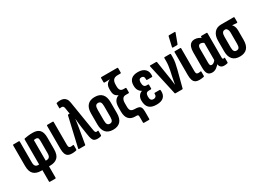

<svg xmlns="http://www.w3.org/2000/svg" viewBox="-20 -1548 3503 2565"><g transform="rotate(-30 1731.0 -265.0)"><path d="M219 185Q210.1 185 210.1 174.1V0H192.1Q118.3 0 77.9 -38.1Q37.4 -76.3 37.4 -165.9V-480.5Q37.4 -491.5 46.8 -491.5H130.5Q139.4 -491.5 139.4 -480.5V-161.1Q139.4 -121.4 153.6 -104.4Q167.7 -87.3 194.1 -87.3H210.1V-472.3Q210.1 -482.5 218.6 -484.5Q239.4 -488.9 273.1 -493.2Q306.9 -497.5 344.2 -497.5Q419.2 -497.5 452.2 -460.1Q485.3 -422.7 485.3 -347.3V-165.9Q485.3 -76.3 444.6 -38.1Q403.9 0 330.7 0H312.1V174.1Q312.1 185 302.7 185ZM312.1 -87.3H328Q354.8 -87.3 369.1 -104.4Q383.3 -121.4 383.3 -161.1V-350.7Q383.3 -384.3 374 -396.2Q364.7 -408.1 346.3 -408.1Q335.8 -408.1 327.5 -407.3Q319.1 -406.5 312.1 -404.5Z M664.8 6Q629.1 6 605.8 -7.1Q582.5 -20.2 571.5 -49.6Q560.4 -79 560.4 -128.3V-480.9Q560.4 -491.5 569.2 -491.5H653.1Q662.4 -491.5 662.4 -480.9V-129.3Q662.4 -101.8 670.8 -91.6Q679.1 -81.5 696.8 -81.5Q706.4 -81.5 715.8 -82.7Q725.1 -83.9 732.8 -85.5Q740.3 -87.1 740.3 -76.9V-13.1Q740.3 -4.7 732.6 -1.9Q720.3 0.8 703.6 3.4Q686.9 6 664.8 6Z M1058.5 6Q1030.2 6 1011.8 -4.6Q993.3 -15.2 983.3 -42.4Q973.2 -69.7 966.8 -118.1L949.6 -231.3Q944.6 -267.6 941.2 -300.3Q937.9 -333.1 934.5 -371.2H933.1Q928.4 -333.1 924 -301Q919.5 -269 912.9 -232.7L874.9 -8.9Q873.9 0 865.6 0H775.2Q765.2 0 768.2 -12.3L872.3 -462.9Q874.1 -471.5 882 -471.5H902.7L888.8 -561.2Q886.2 -581.7 877 -591.4Q867.8 -601.1 853.8 -601.1Q846.4 -601.1 840 -600.4Q833.6 -599.7 827.2 -598.1Q819.7 -597.1 819.7 -605.3V-671.5Q819.7 -680.4 826.2 -682.2Q850.3 -689 882.2 -689Q908.5 -689 930.4 -680.1Q952.3 -671.2 968.3 -650.1Q984.2 -628.9 989.8 -591.8L1065.7 -123.2Q1069.3 -101.1 1075.9 -91.5Q1082.5 -81.9 1094.3 -81.9Q1101.3 -81.9 1113.3 -84.9Q1121.3 -86.9 1121.3 -76.5V-13.5Q1121.3 -5.3 1113.9 -2.3Q1101.3 2.4 1086.4 4.2Q1071.5 6 1058.5 6Z M1302.2 6Q1228.2 6 1189.8 -36.2Q1151.4 -78.5 1151.4 -161.6V-330Q1151.4 -413 1189.8 -455.2Q1228.2 -497.5 1302.2 -497.5Q1376.6 -497.5 1414.9 -455.2Q1453.1 -413 1453.1 -330V-161.6Q1453.1 -78.5 1414.9 -36.2Q1376.6 6 1302.2 6ZM1302.2 -85.8Q1328.3 -85.8 1339.9 -103.6Q1351.5 -121.3 1351.5 -162.6V-328Q1351.5 -369.9 1339.9 -388.1Q1328.3 -406.2 1302.2 -406.2Q1276.2 -406.2 1264.6 -388.1Q1253 -369.9 1253 -328V-162.6Q1253 -121.3 1264.9 -103.6Q1276.8 -85.8 1302.2 -85.8Z M1701.5 130.8Q1691.6 130.8 1691.6 119.8V35.7Q1691.6 13.4 1685.8 6.7Q1679.9 0 1662.9 0H1644.5Q1576.9 0 1543.3 -38.9Q1509.7 -77.8 1509.7 -153.5V-212.7Q1509.7 -276.6 1531.1 -310.8Q1552.4 -345.1 1590.6 -356.9V-359.3Q1554.2 -375.1 1540.5 -401Q1526.8 -427 1526.8 -466.1V-489.1Q1526.8 -532.4 1543.3 -558.4Q1559.9 -584.4 1594.1 -598.8V-600.8Q1577.2 -599.8 1564.5 -599.3Q1551.8 -598.8 1540.4 -598.8H1514.1Q1504.2 -598.8 1504.2 -609.7V-672.1Q1504.2 -683 1514.1 -683H1758.7Q1768.2 -683 1768.2 -672.1V-607.2Q1768.2 -596.3 1758.3 -596.3H1715.2Q1669.2 -596.3 1648.5 -572.1Q1627.8 -547.8 1627.8 -497.3V-475Q1627.8 -434.9 1642.1 -415.2Q1656.4 -395.6 1689.6 -395.6H1720Q1730 -395.6 1730 -384.6V-324.3Q1730 -313.7 1720 -313.7H1676.6Q1643.7 -313.7 1627.5 -290.6Q1611.3 -267.4 1611.3 -224.5V-169Q1611.3 -124.5 1629.2 -107.4Q1647.1 -90.2 1686.4 -90.2Q1721.9 -90.2 1744.5 -83.1Q1767 -76 1777.9 -55.5Q1788.8 -35 1788.8 6.1V119.8Q1788.8 130.8 1779.5 130.8Z M1971.6 6Q1893.6 6 1856.7 -31Q1819.8 -68 1819.8 -142.9Q1819.8 -183.9 1838.9 -212.6Q1858.1 -241.3 1890.2 -251.3V-253.7Q1861.9 -267.9 1845.6 -296.5Q1829.3 -325.1 1829.3 -370.6Q1829.3 -432.3 1864.1 -464.9Q1898.8 -497.5 1969.1 -497.5Q2039.8 -497.5 2077.4 -460.7Q2115 -424 2108.8 -358Q2107.8 -345.1 2099.3 -345.1H2023.6Q2013.9 -345.1 2015.3 -356.7Q2019.1 -412.9 1973.6 -412.9Q1951.3 -412.9 1941.3 -399.3Q1931.3 -385.7 1931.3 -355.8Q1931.3 -320.2 1943.5 -302.5Q1955.7 -284.8 1980.1 -284.8H2005Q2013.9 -284.8 2013.9 -273.8V-220.4Q2013.9 -209.4 2005 -209.4H1974.4Q1946.5 -209.4 1934.2 -194.4Q1921.8 -179.4 1921.8 -145.2Q1921.8 -111.8 1933.6 -95.5Q1945.5 -79.2 1971.3 -79.2Q1995.6 -79.2 2008.2 -93.6Q2020.9 -108 2018.9 -134.5Q2016.9 -144.5 2027.2 -144.5H2102.9Q2111.5 -144.5 2112.5 -132.1Q2118.8 -66.3 2083.6 -30.2Q2048.3 6 1971.6 6Z M2263.4 0Q2256.1 0 2253.7 -8.3L2149.7 -479.1Q2146.3 -491.5 2156.7 -491.5H2248.1Q2257.1 -491.5 2258.4 -482.3L2299.6 -217Q2303.4 -188.9 2307.3 -161Q2311.1 -133 2313.9 -104.9H2315.3Q2320.4 -133.6 2325.9 -161.8Q2331.4 -189.9 2336.9 -218.6L2354.5 -299.8Q2361.3 -336 2365.7 -367.9Q2370 -399.8 2370 -434.5V-481.1Q2370 -491.5 2378.6 -491.5H2463.1Q2472 -491.5 2472 -480.1V-439Q2472 -396.4 2464.3 -353.5Q2456.6 -310.6 2444.6 -264.8L2377.3 -7.9Q2375.6 0 2368 0Z M2631.8 6Q2596.1 6 2572.8 -7.1Q2549.5 -20.2 2538.5 -49.6Q2527.4 -79 2527.4 -128.3V-480.9Q2527.4 -491.5 2536.2 -491.5H2620.1Q2629.4 -491.5 2629.4 -480.9V-129.3Q2629.4 -101.8 2637.8 -91.6Q2646.1 -81.5 2663.8 -81.5Q2673.4 -81.5 2682.8 -82.7Q2692.1 -83.9 2699.8 -85.5Q2707.3 -87.1 2707.3 -76.9V-13.1Q2707.3 -4.7 2699.6 -1.9Q2687.3 0.8 2670.6 3.4Q2653.9 6 2631.8 6ZM2538.7 -546.4Q2528.6 -546.4 2530.8 -557.7L2565 -705.3Q2566.8 -714.9 2577.1 -714.9H2662.4Q2674.5 -714.9 2669.6 -701.7L2615 -554.6Q2611.6 -546.4 2601.9 -546.4Z M2831.1 6Q2782.9 6 2762.6 -24.2Q2742.4 -54.3 2742.4 -120.7V-356.6Q2742.4 -402.3 2753.6 -433.6Q2764.8 -464.8 2787.2 -481.1Q2809.5 -497.5 2843.9 -497.5Q2873.1 -497.5 2900.4 -485.6Q2927.8 -473.8 2947.3 -457.9L2943.6 -383.6Q2928.5 -395.6 2913.4 -402.7Q2898.2 -409.7 2883.3 -409.7Q2871.4 -409.7 2862.6 -403.4Q2853.9 -397 2849.1 -383.8Q2844.4 -370.6 2844.4 -349.2V-137.4Q2844.4 -107.8 2851.2 -96.8Q2858.1 -85.8 2875 -85.8Q2892.4 -85.8 2909.6 -99.6Q2926.7 -113.4 2942.1 -136.5L2956.3 -77.7Q2931.5 -40.8 2898.7 -17.4Q2866 6 2831.1 6ZM3014.1 6Q2938.6 6 2938.6 -82.2V-99.3L2933.4 -106.3V-417.9L2936.5 -442.9V-480.5Q2936.5 -491.5 2945.8 -491.5H3026.1Q3035.4 -491.5 3035.4 -480.5V-110.5Q3035.4 -94.2 3038.7 -87.8Q3041.9 -81.5 3050.9 -81.5Q3055.2 -81.5 3059.2 -82.3Q3063.2 -83.1 3066.4 -84.1Q3072.2 -86.3 3072.2 -77.9V-11.9Q3072.2 -3.2 3063.3 -0.2Q3038.5 6 3014.1 6Z M3257.2 6Q3182.8 6 3144.6 -36.4Q3106.4 -78.8 3106.4 -161.6V-324Q3106.4 -400.3 3143.9 -445.9Q3181.5 -491.5 3250.9 -491.5H3443.5Q3452.9 -491.5 3452.9 -481.5V-413.4Q3452.9 -402.2 3443.5 -403L3373.8 -408.4V-406.6Q3388.8 -392.5 3398.5 -367.8Q3408.1 -343.1 3408.1 -307.5V-161.6Q3408.1 -78.8 3369.9 -36.4Q3331.6 6 3257.2 6ZM3257.2 -85.8Q3283.7 -85.8 3295.1 -103.6Q3306.5 -121.3 3306.5 -162.6V-327.2Q3306.5 -350.2 3302.6 -365.1Q3298.6 -380 3291.1 -389.8Q3283.7 -399.6 3274.4 -405.6H3255Q3231.8 -405.6 3219.9 -386.3Q3208 -367 3208 -326.7V-162.6Q3208 -121.3 3219.7 -103.6Q3231.4 -85.8 3257.2 -85.8Z"/></g></svg>

Font: Sofia Sans Extra Condensed
Style: Regular
Weight: 400
Designer: Botio Nikoltchev, Ani Petrova
Foundry: lettersoup
Version: Version 4.101